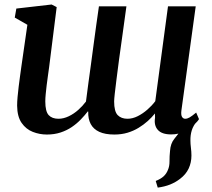

<svg xmlns="http://www.w3.org/2000/svg" viewBox="-20 -587 942 852"><path d="M680 245.5 671 216Q693.5 207 706 195.5Q718.5 184 725 167.5Q732.5 150.5 732.2 128.5Q732 106.5 734.5 83Q736.5 50 753.5 29.2Q770.5 8.5 783 -8.5L854 -49Q837.5 -29.5 831 -8.5Q824.5 12.5 825 37.5Q825 51 827.2 68.8Q829.5 86.5 829.5 103Q829.5 134.5 817.2 160.8Q805 187 778.5 207Q759 222 734.8 231.8Q710.5 241.5 680 245.5ZM198 -289Q195.5 -270.5 192.5 -249.5Q189.5 -228.5 187 -208Q184.5 -187.5 182.8 -169.2Q181 -151 181 -137Q181 -92.5 196 -76.2Q211 -60 239.5 -60Q262 -60 285 -71Q308 -82 327.8 -99.8Q347.5 -117.5 361.5 -136.5Q366.5 -176.5 372.2 -218.2Q378 -260 383.5 -300.5Q389.5 -344 395.2 -388Q401 -432 407 -474.8Q413 -517.5 419 -559H541Q532 -492 523.5 -432.2Q515 -372.5 508.2 -322.2Q501.5 -272 496.8 -233.8Q492 -195.5 489.2 -170.8Q486.5 -146 486.5 -137Q486.5 -92.5 502.2 -76.2Q518 -60 545.5 -60Q568.5 -60 591.2 -71.5Q614 -83 634.2 -100.8Q654.5 -118.5 669 -138L725.5 -559H848.5L785 -97Q782.5 -77.5 787.5 -68.8Q792.5 -60 802 -60Q811 -60 821.5 -66Q832 -72 850.5 -87.5L863 -58.5Q859 -50.5 842.2 -34.2Q825.5 -18 799.2 -4.2Q773 9.5 739.5 9.5Q698 9.5 680.2 -10.8Q662.5 -31 668 -64.5L667.5 -83.5Q654 -66.5 635.8 -50Q617.5 -33.5 595 -19.8Q572.5 -6 545.8 2Q519 10 487.5 10Q446.5 10 420.5 -2Q394.5 -14 382.5 -36.8Q370.5 -59.5 371.5 -91.5L370 -93Q356 -75 338.5 -56.8Q321 -38.5 298.5 -23.2Q276 -8 248.5 1Q221 10 188 10Q155.5 10 125.5 -1.8Q95.5 -13.5 76 -41.5Q56.5 -69.5 56 -118Q56 -135 58 -157.2Q60 -179.5 63 -203.8Q66 -228 69.2 -251.2Q72.5 -274.5 75 -293L101.5 -477L45.5 -509L52.5 -549L209 -567L231.5 -555.5Z"/></svg>

Font: Merriweather 20pt SemiBold
Style: Italic
Weight: 600
Italic angle: -7.8°
Version: Version 2.101